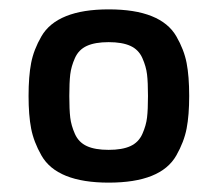

<svg xmlns="http://www.w3.org/2000/svg" viewBox="-20 -730 465 410"><path d="M212 -410Q183 -410 165.5 -418Q148 -426 140 -444Q132 -462 130 -479Q128 -496 128 -525Q128 -554 130 -571Q132 -588 140 -606Q148 -624 165.5 -632Q183 -640 212 -640Q241 -640 258.5 -632Q276 -624 284 -606Q292 -588 294 -571Q296 -554 296 -525Q296 -496 294 -479Q292 -462 284 -444Q276 -426 258.5 -418Q241 -410 212 -410ZM212 -340Q268 -340 304 -354.5Q340 -369 356.5 -398Q373 -427 378.5 -455.5Q384 -484 384 -525Q384 -567 378.5 -595.5Q373 -624 356.5 -652.5Q340 -681 304 -695.5Q268 -710 212 -710Q157 -710 121 -695.5Q85 -681 68.5 -652.5Q52 -624 46.5 -595.5Q41 -567 41 -525Q41 -484 46.5 -455.5Q52 -427 68.5 -398Q85 -369 121 -354.5Q157 -340 212 -340Z"/></svg>

Font: Glegoo
Style: Bold
Weight: 700
Version: Version 2.0.1; ttfautohint (v0.9) -r 48 -G 60